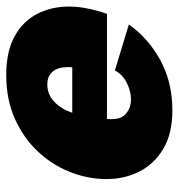

<svg xmlns="http://www.w3.org/2000/svg" viewBox="2 -578 586 631"><g transform="rotate(90 295.5 -263.0)"><path d="M227 10Q150 10 100 -17.5Q50 -45 26 -92Q2 -139 2 -197Q2 -227 9 -260Q16 -293 26 -321H371Q372 -325 372 -329Q372 -333 372 -337Q372 -370 352.5 -385Q333 -400 308 -400Q280 -400 252.5 -386Q225 -372 212 -347L61 -393Q105 -456 177.5 -496Q250 -536 343 -536Q419 -536 469 -506.5Q519 -477 544 -428Q569 -379 569 -320Q569 -258 545.5 -199Q522 -140 477.5 -93Q433 -46 370 -18Q307 10 227 10ZM258 -125Q290 -125 314 -147Q338 -169 351 -207H202Q201 -203 201 -199.5Q201 -196 201 -192Q201 -161 215.5 -143Q230 -125 258 -125Z"/></g></svg>

Font: Raleway Black
Style: Italic
Weight: 900
Italic angle: -12°
Designer: Matt McInerney, Pablo Impallari, Rodrigo Fuenzalida
Foundry: Matt McInerney, Pablo Impallari, Rodrigo Fuenzalida
Version: Version 4.101;RELEASE